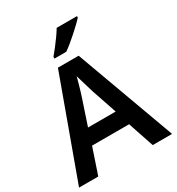

<svg xmlns="http://www.w3.org/2000/svg" viewBox="-216 -1070 1106 1203"><g transform="rotate(-30 336.5 -468.5)"><path d="M533 0 470 -187H202L139 0H0L261 -717H411L673 0ZM375 -481Q371 -495 363.5 -519.5Q356 -544 348.5 -569.5Q341 -595 336 -612Q331 -592 323.5 -565.5Q316 -539 309 -515.5Q302 -492 298 -481L237 -298H437ZM526 -927Q514 -913 493 -893Q472 -873 447.5 -851Q423 -829 399 -809.5Q375 -790 356 -777H271V-790Q287 -809 307 -834.5Q327 -860 346.5 -887.5Q366 -915 379 -937H526Z"/></g></svg>

Font: Noto Sans Nag Mundari SemiBold
Style: Regular
Weight: 600
Version: Version 1.000